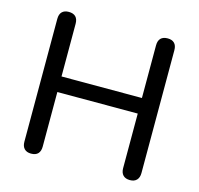

<svg xmlns="http://www.w3.org/2000/svg" viewBox="-105 -823 973 941"><g transform="rotate(15 382.0 -352.5)"><path d="M131 7Q109 7 97 -5.5Q85 -18 85 -41V-664Q85 -688 97 -700Q109 -712 131 -712Q154 -712 166 -700Q178 -688 178 -664V-397H586V-664Q586 -688 598 -700Q610 -712 633 -712Q655 -712 667 -700Q679 -688 679 -664V-41Q679 -18 667 -5.5Q655 7 633 7Q610 7 598 -5.5Q586 -18 586 -41V-318H178V-41Q178 -18 166.5 -5.5Q155 7 131 7Z"/></g></svg>

Font: Nunito Medium
Style: Regular
Weight: 500
Designer: Vernon Adams
Foundry: Vernon Adams
Version: Version 3.602